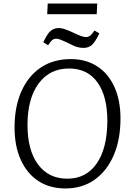

<svg xmlns="http://www.w3.org/2000/svg" viewBox="-20 -1048 744 1082"><path d="M62 -330Q62 -446 100.5 -533Q139 -620 210 -667.5Q281 -715 379 -715Q465 -715 528 -674Q591 -633 625 -557.5Q659 -482 659 -380Q659 -262 621 -173.5Q583 -85 513.5 -35.5Q444 14 349 14Q260 14 196 -28Q132 -70 97 -147.5Q62 -225 62 -330ZM135 -348Q134 -204 193.5 -122.5Q253 -41 360 -41Q465 -41 524.5 -126Q584 -211 585 -366Q585 -506 529 -584Q473 -662 369 -662Q261 -662 198.5 -578.5Q136 -495 135 -348ZM249 -1028H528L525 -968H246ZM451 -778Q431 -778 413 -783.5Q395 -789 369 -803Q335 -819 320.5 -824.5Q306 -830 298 -830Q285 -830 275.5 -823Q266 -816 251 -793L224 -810Q247 -859 266 -874.5Q285 -890 312 -890Q324 -890 341 -885Q358 -880 393 -864Q420 -851 436.5 -845Q453 -839 466 -839Q477 -839 487 -846Q497 -853 512 -876L540 -860Q516 -810 497 -794Q478 -778 451 -778Z"/></svg>

Font: Literata 12pt Light
Style: Italic
Weight: 300
Italic angle: -2°
Designer: Latin by Veronika Burian and Jose Scaglione. Greek by Irene Vlachou. Cyrillic by Vera Evstafieva
Foundry: TypeTogether
Version: Version 3.002